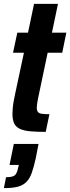

<svg xmlns="http://www.w3.org/2000/svg" viewBox="-25 -678 361 987"><path d="M210 0Q164 0 131 -3Q98 -6 77.5 -15.5Q57 -25 48 -43.5Q39 -62 39 -93Q39 -106 40.5 -122.5Q42 -139 45.5 -158.5Q49 -178 54 -201L98 -407H42L64 -510H119L150 -658H273L242 -510H316L295 -407H220L171 -174Q169 -164 167.5 -155Q166 -146 165 -138Q164 -130 164 -124Q164 -110 170 -102.5Q176 -95 190.5 -93Q205 -91 229 -91ZM-5 289 6 233Q28 233 40 229Q52 225 58.5 214Q65 203 68 185L72 170H24L46 62H173L159 135Q149 180 138.5 210Q128 240 110.5 257.5Q93 275 66 282Q39 289 -5 289Z"/></svg>

Font: Saira Condensed
Style: Bold Italic
Weight: 700
Width: 3
Italic angle: -12°
Designer: Hector Gatti with collaboration of the Omnibus-Type team
Foundry: Omnibus-Type
Version: Version 1.101